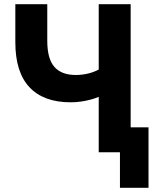

<svg xmlns="http://www.w3.org/2000/svg" viewBox="-20 -725 766 914"><path d="M551 169V0H450V-264Q434 -257 412 -251Q390 -245 365.5 -241.5Q341 -238 316 -238Q188 -238 120.5 -309.5Q53 -381 53 -524V-705H205V-531Q205 -445 239 -406.5Q273 -368 341 -368Q369 -368 397.5 -374.5Q426 -381 450 -394V-705H602V-119H687V169Z"/></svg>

Font: Nunito Sans 10pt SemiCondensed ExtraBold
Style: Regular
Weight: 800
Width: 4
Designer: Vernon Adams
Foundry: Vernon Adams
Version: Version 3.101;gftools[0.9.27]